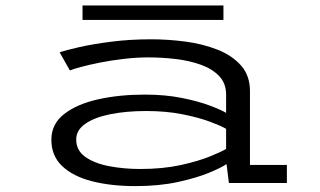

<svg xmlns="http://www.w3.org/2000/svg" viewBox="-20 -652 1140 684"><path d="M462.5 11Q376 11 308.2 -6.2Q240.5 -23.5 201.8 -60Q163 -96.5 163 -154Q163 -210 208.2 -245.5Q253.5 -281 329 -298Q404.5 -315 495 -315Q568.5 -315 627.2 -303.2Q686 -291.5 726.5 -276.2Q767 -261 785.5 -250V-315Q785.5 -355 760.8 -381Q736 -407 695.2 -421.5Q654.5 -436 605.8 -441.8Q557 -447.5 508.5 -447.5Q466 -447.5 421 -442.2Q376 -437 336 -429Q296 -421 267.5 -413.2Q239 -405.5 229 -401L192.5 -465.5Q213.5 -473 262 -484Q310.5 -495 376.8 -503.5Q443 -512 518.5 -512Q579 -512 641 -503.8Q703 -495.5 755 -475Q807 -454.5 838.8 -418.5Q870.5 -382.5 870.5 -327.5V-64.5H1002V0H795.5L787 -67.5Q770 -55.5 725.8 -37Q681.5 -18.5 614.5 -3.8Q547.5 11 462.5 11ZM480 -50Q560 -50 623.8 -64Q687.5 -78 729.2 -95.2Q771 -112.5 785.5 -121.5V-193Q768 -203.5 727.8 -218.5Q687.5 -233.5 629.5 -245Q571.5 -256.5 501 -256.5Q430 -256.5 373.5 -245.2Q317 -234 284.2 -211.2Q251.5 -188.5 251.5 -155Q251.5 -116 284 -93Q316.5 -70 368.8 -60Q421 -50 480 -50ZM274 -581V-632.5H776V-581Z"/></svg>

Font: Trispace Expanded Light
Style: Regular
Weight: 300
Width: 7
Designer: Tyler Finck
Foundry: Etcetera Type Company
Version: Version 1.210; ttfautohint (v1.8.3)